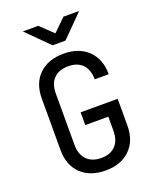

<svg xmlns="http://www.w3.org/2000/svg" viewBox="-172 -1049 943 1159"><g transform="rotate(-20 300.0 -470.0)"><path d="M304 10Q204 10 146 -46Q88 -102 88 -200V-530Q88 -628 146 -684Q204 -740 304 -740Q402 -740 460 -683.5Q518 -627 518 -530H428Q428 -592 395.5 -625.5Q363 -659 304 -659Q245 -659 211.5 -626Q178 -593 178 -531V-200Q178 -138 211.5 -104Q245 -70 304 -70Q363 -70 395.5 -104Q428 -138 428 -200V-290H280V-372H518V-200Q518 -103 460 -46.5Q402 10 304 10ZM259 -810 119 -950H218L300 -872L380 -950H481L342 -810Z"/></g></svg>

Font: NKDuy Mono
Style: Regular
Weight: 400
Monospace: yes
Designer: NKDuy
Foundry: NKDuy
Version: Version 2.251; ttfautohint (v1.8.4.7-5d5b)